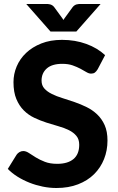

<svg xmlns="http://www.w3.org/2000/svg" viewBox="-20 -933 591 961"><path d="M469 -586.5Q462 -575 454.8 -569.8Q447.5 -564.5 436 -564.5Q425 -564.5 412.2 -572.2Q399.5 -580 382.5 -589Q365.5 -598 343.5 -605.8Q321.5 -613.5 292 -613.5Q240 -613.5 214 -590.2Q188 -567 188 -529.5Q188 -505.5 202.2 -489.8Q216.5 -474 239.8 -462.5Q263 -451 292.5 -442Q322 -433 353 -422.2Q384 -411.5 413.5 -397Q443 -382.5 466.2 -360.5Q489.5 -338.5 503.8 -306.8Q518 -275 518 -229.5Q518 -180 500.8 -136.8Q483.5 -93.5 451 -61.2Q418.5 -29 370.8 -10.5Q323 8 262.5 8Q228 8 193.8 1Q159.5 -6 127.8 -18.5Q96 -31 68 -48.5Q40 -66 19 -87.5L63 -158.5Q68.5 -166.5 77.5 -171.8Q86.5 -177 96.5 -177Q110 -177 125 -167Q140 -157 159.5 -145Q179 -133 204.8 -123Q230.5 -113 266.5 -113Q319 -113 347.8 -137Q376.5 -161 376.5 -208.5Q376.5 -236 362.2 -253Q348 -270 325 -281.5Q302 -293 272.5 -301.2Q243 -309.5 212 -319.5Q181 -329.5 151.5 -343.5Q122 -357.5 99 -380.5Q76 -403.5 61.8 -437.5Q47.5 -471.5 47.5 -522Q47.5 -562.5 63.5 -600.5Q79.5 -638.5 110.5 -668Q141.5 -697.5 186.8 -715.5Q232 -733.5 290.5 -733.5Q356 -733.5 411.8 -713.2Q467.5 -693 506 -657ZM483.5 -913 362 -775H233L111.5 -913H211.5Q215.5 -913 220.5 -912.8Q225.5 -912.5 231 -911Q236.5 -909.5 241.8 -906.2Q247 -903 251.5 -897L289.5 -845Q292 -842 293.8 -839Q295.5 -836 297.5 -833Q299.5 -836 301.2 -839Q303 -842 305.5 -845L343 -896.5Q347.5 -902.5 352.8 -906Q358 -909.5 363.5 -911Q369 -912.5 374.2 -912.8Q379.5 -913 383.5 -913Z"/></svg>

Font: Lato
Style: Regular
Weight: 800
Designer: Lukasz Dziedzic with Adam Twardoch and Botio Nikoltchev
Foundry: tyPoland Lukasz Dziedzic
Version: Version 2.015; 2015-08-06; http://www.latofonts.com/; ttfaut